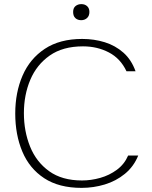

<svg xmlns="http://www.w3.org/2000/svg" viewBox="-20 -904 739 932"><path d="M376 8Q266 8 194.5 -39Q123 -86 88.5 -168Q54 -250 54 -353Q54 -455 89.5 -537Q125 -619 197.5 -667Q270 -715 379 -715Q437 -715 488.5 -699Q540 -683 579 -648.5Q618 -614 638 -558H594Q565 -620 508.5 -649.5Q452 -679 383 -679Q285 -679 221.5 -634.5Q158 -590 127 -516.5Q96 -443 96 -355Q96 -267 126 -192.5Q156 -118 218.5 -73Q281 -28 378 -28Q422 -28 466.5 -40.5Q511 -53 547.5 -80Q584 -107 602 -149H651Q629 -95 586 -60Q543 -25 488.5 -8.5Q434 8 376 8ZM374 -806Q357 -806 346 -816Q335 -826 335 -846Q335 -865 346.5 -874.5Q358 -884 375 -884Q392 -884 403 -874Q414 -864 414 -846Q414 -827 402.5 -816.5Q391 -806 374 -806Z"/></svg>

Font: Onest Thin
Style: Regular
Weight: 250
Designer: Dmitri Voloshin, Andrey Kudryavtsev
Foundry: Dmitri Voloshin, Andrey Kudryavtsev
Version: Version 1.000;gftools[0.9.33]